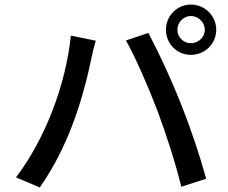

<svg xmlns="http://www.w3.org/2000/svg" viewBox="-20 -806 996 840"><path d="M756 -676C756 -708 783 -736 815 -736C848 -736 876 -708 876 -676C876 -643 848 -617 815 -617C783 -617 756 -643 756 -676ZM706 -676C706 -615 754 -566 815 -566C877 -566 926 -615 926 -676C926 -736 877 -786 815 -786C754 -786 706 -736 706 -676ZM50 -30 154 14C271 -152 338 -350 379 -547C383 -568 392 -604 399 -628L290 -650C268 -437 180 -202 50 -30ZM669 -321C707 -219 748 -93 773 11L882 -24C822 -241 734 -463 629 -662L531 -629C572 -557 631 -421 669 -321Z"/></svg>

Font: Kinto Sans Med
Style: Regular
Weight: 500
Designer: Authors: Ryoko NISHIZUKA  (kana & ideographs); Paul D. Hunt (Latin, Greek & Cyrillic); Wenlong ZHANG  (bopomofo); Sandol
Foundry: Adobe Systems Incorporated, ookami Inc.
Version: Version 0.001